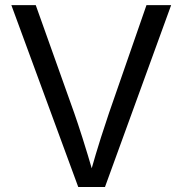

<svg xmlns="http://www.w3.org/2000/svg" viewBox="-20 -748 730 768"><path d="M293 0 25.4 -727.5H123L276.9 -295.9Q290 -258.8 309.8 -196.8Q329.6 -134.8 356 -43.9H337.9Q364.3 -137.2 383.8 -198Q403.3 -258.8 416 -295.9L565.9 -727.5H664.6L399.9 0Z"/></svg>

Font: Adwaita Sans
Style: Regular
Weight: 400
Designer: Rasmus Andersson
Foundry: rsms
Version: Version 4.001;git-9221beed3